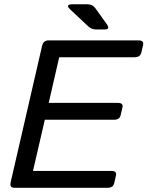

<svg xmlns="http://www.w3.org/2000/svg" viewBox="-20 -892 700 912"><path d="M314.5 -846.2Q287.1 -871.6 324.7 -871.6H395.5Q419.4 -871.6 432.6 -853.5L486.8 -777.8Q505.4 -752 477.1 -752H437Q414.6 -752 399.9 -766.1ZM48.8 0Q24.4 0 30.8 -26.9L179.7 -673.3Q186 -700.2 210.4 -700.2H637.7Q664.6 -700.2 659.7 -678.2L651.4 -642.1Q646 -620.1 619.1 -620.1H261.2L211.4 -403.3H540Q566.9 -403.3 561.5 -381.3L553.2 -345.2Q548.3 -323.2 521.5 -323.2H192.9L136.7 -80.1H509.3Q536.1 -80.1 530.8 -58.1L522.5 -22Q517.6 0 490.7 0Z"/></svg>

Font: Istok
Style: Italic
Weight: 500
Italic angle: -13°
Designer: Andrey V. Panov
Foundry: Andrey V. Panov
Version: Version 1.0.3